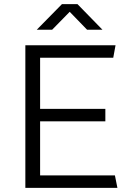

<svg xmlns="http://www.w3.org/2000/svg" viewBox="-20 -904 634 924"><path d="M102 0V-686H536L525 -626H173V-380H487V-320H173V-60H533L545 0ZM157 -761 278 -884H353L473 -761H399L303 -860H328L231 -761Z"/></svg>

Font: Chivo ExtraLight
Style: Regular
Weight: 250
Designer: Hector Gatti
Foundry: Omnibus-Type
Version: Version 2.002